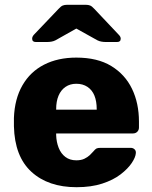

<svg xmlns="http://www.w3.org/2000/svg" viewBox="-20 -770 634 800"><path d="M299 10Q181 10 111 -54Q41 -118 38 -244Q38 -251 38 -262Q38 -273 38 -279Q41 -358 73.5 -414.5Q106 -471 163.5 -500.5Q221 -530 298 -530Q386 -530 443.5 -495Q501 -460 530 -400Q559 -340 559 -263V-239Q559 -228 552 -221Q545 -214 534 -214H214Q214 -213 214 -211Q214 -209 214 -207Q215 -178 224.5 -154Q234 -130 252.5 -116Q271 -102 298 -102Q318 -102 331.5 -108.5Q345 -115 354 -123.5Q363 -132 368 -138Q377 -149 382.5 -151.5Q388 -154 400 -154H524Q534 -154 540.5 -148Q547 -142 546 -132Q545 -115 529 -91Q513 -67 482.5 -43.5Q452 -20 406 -5Q360 10 299 10ZM214 -313H383V-315Q383 -348 373.5 -371.5Q364 -395 344.5 -408Q325 -421 298 -421Q272 -421 253 -408Q234 -395 224 -371.5Q214 -348 214 -315ZM129 -595Q114 -595 114 -609Q114 -617 121 -625L224 -733Q234 -744 241.5 -747Q249 -750 259 -750H338Q348 -750 355.5 -747Q363 -744 373 -733L475 -625Q483 -617 483 -609Q483 -595 468 -595H420Q412 -595 403 -596.5Q394 -598 386 -602L298 -651L211 -602Q203 -598 194 -596.5Q185 -595 176 -595Z"/></svg>

Font: Rubik Light
Style: Bold
Weight: 700
Version: Version 2.104